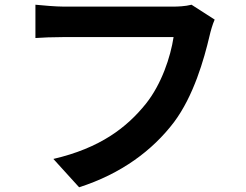

<svg xmlns="http://www.w3.org/2000/svg" viewBox="-20 -749 1040 813"><path d="M791 -729C764 -722 732 -721 712 -721H250C217 -721 160 -726 130 -729V-588C156 -590 204 -592 249 -592H715C702 -507 664 -393 598 -310C517 -209 404 -122 206 -76L315 44C493 -13 626 -112 717 -232C800 -343 844 -498 867 -596C872 -618 880 -646 889 -666Z"/></svg>

Font: Source Han Sans SC Bold
Style: Regular
Weight: 700
Designer: Ryoko NISHIZUKA (kana & ideographs); Paul D. Hunt (Latin, Greek & Cyrillic); Wenlong ZHANG (bopomofo); Sandoll Communica
Foundry: Adobe Systems Incorporated
Version: Version 1.001;PS 1.001;hotconv 1.0.78;makeotf.lib2.5.61930